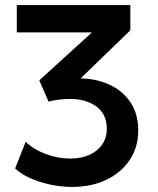

<svg xmlns="http://www.w3.org/2000/svg" viewBox="-20 -720 623 755"><path d="M263.5 15Q219 15 176 5.5Q133 -4 97.2 -20.2Q61.5 -36.5 39.5 -57.5L81 -162.5Q111.5 -132.5 159.5 -114.5Q207.5 -96.5 255.5 -96.5Q299.5 -96.5 332 -111.2Q364.5 -126 382.2 -152.5Q400 -179 400 -214.5Q400 -270 359.8 -300.5Q319.5 -331 253.5 -331Q234.5 -331 213.5 -328.5Q192.5 -326 171 -320.5L134.5 -404L341.5 -592.5H46V-700H492.5V-601L297 -411.5Q356 -411 407.8 -388.2Q459.5 -365.5 491.5 -320Q523.5 -274.5 523.5 -206.5Q523.5 -141 490.2 -91.2Q457 -41.5 398.5 -13.2Q340 15 263.5 15Z"/></svg>

Font: Geologica Roman Medium
Style: Regular
Weight: 500
Designer: Sindre Bremnes, Frode Helland
Foundry: Monokrom Skriftforlag AS
Version: Version 1.010;gftools[0.9.28]